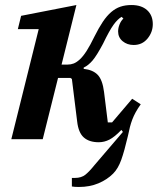

<svg xmlns="http://www.w3.org/2000/svg" viewBox="-20 -554 628 764"><path d="M134 -438H51L64 -491L284 -534L225 -297H249Q262 -297 273.5 -301.5Q285 -306 298 -318Q311 -330 325 -352Q339 -374 356 -409Q373 -443 389 -467Q405 -491 422.5 -506Q440 -521 459.5 -527.5Q479 -534 503 -534Q543 -534 565.5 -513.5Q588 -493 588 -458Q588 -426 567 -400.5Q546 -375 512 -375Q486 -375 468 -390Q450 -405 450 -429Q450 -443 456 -457.5Q462 -472 471 -480L464 -487Q448 -478 431.5 -455Q415 -432 390 -380Q365 -333 348.5 -313.5Q332 -294 313 -285V-280Q350 -276 369 -256Q388 -236 394 -188L409 -67H426L506 -161L540 -139Q528 -122 520 -107.5Q512 -93 506.5 -78.5Q501 -64 497 -48.5Q493 -33 489 -13Q475 47 462.5 82Q450 117 430 137Q406 161 371.5 175.5Q337 190 294 190Q276 190 266 188V154H278Q304 154 320 141Q336 128 356 103L469 -29L463 -37Q436 -9 415.5 1.5Q395 12 373 12Q335 12 313.5 -7Q292 -26 287 -71L266 -240L260 -244H211L150 0H25Z"/></svg>

Font: IBM Plex Serif SemiBold
Style: Italic
Weight: 600
Italic angle: -14°
Designer: Mike Abbink, Paul van der Laan, Pieter van Rosmalen
Foundry: Bold Monday
Version: Version 2.5